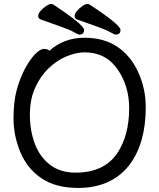

<svg xmlns="http://www.w3.org/2000/svg" viewBox="-20 -906 785 950"><path d="M373 -734.9Q366.2 -734.9 345.7 -746.8Q325.2 -758.8 277.6 -775.4Q230 -792 180.2 -810.1Q168.9 -814.9 168.9 -828.1Q168.9 -837.9 180.9 -852.1Q192.9 -866.2 208 -876.2Q223.1 -886.2 231.9 -886.2Q238.8 -886.2 243.2 -883.8Q396 -783.2 396 -757.8Q396 -734.9 373 -734.9ZM553.2 -734.9Q545.9 -734.9 525.4 -746.8Q504.9 -758.8 457.5 -775.4Q410.2 -792 359.9 -810.1Q349.1 -814.9 349.1 -828.1Q349.1 -837.9 361.1 -852.1Q373 -866.2 387.9 -876.2Q402.8 -886.2 412.1 -886.2Q418.9 -886.2 422.9 -883.8Q576.2 -783.2 576.2 -757.8Q576.2 -734.9 553.2 -734.9ZM354 -51.8Q495.1 -51.8 560.1 -147.9Q619.1 -235.8 619.1 -371.1Q619.1 -481 561 -564Q502.9 -647 398.9 -647Q356.9 -647 309.6 -627.4Q262.2 -607.9 221.2 -568.8Q180.2 -529.8 154.1 -472.4Q127.9 -415 127.9 -337.9Q127.9 -259.8 152.3 -194.8Q176.8 -129.9 227.3 -90.8Q277.8 -51.8 354 -51.8ZM366.2 23.9Q256.8 23.9 186 -23.4Q115.2 -70.8 81.1 -152.3Q46.9 -233.9 46.9 -319.8Q46.9 -404.8 63.5 -463.9Q80.1 -522.9 104.5 -567.9Q128.9 -612.8 154.1 -638.4Q179.2 -664.1 198.2 -664.1Q215.8 -664.1 224.1 -654.8Q296.9 -719.2 397 -719.2Q497.1 -719.2 563.5 -672.6Q629.9 -626 665.5 -545.4Q701.2 -464.8 701.2 -375Q701.2 -198.2 621.1 -90.8Q532.2 23.9 366.2 23.9Z"/></svg>

Font: LXGW WenKai Screen
Style: Regular
Weight: 400
Designer: LXGW / Fontworks Inc.
Foundry: LXGW / Fontworks Inc.
Version: Version 1.510;January 18,2025